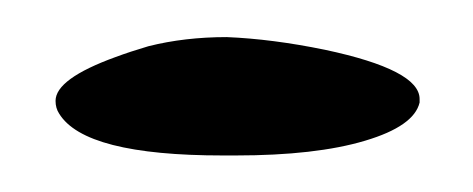

<svg xmlns="http://www.w3.org/2000/svg" viewBox="-20 -348 254 103"><path d="M59.6 -323.2Q79.1 -328.1 101.6 -328.1Q126 -327.1 154.3 -321.3Q205.1 -310.5 205.1 -294.9Q205.1 -293.9 205.1 -293Q202.1 -280.3 175.8 -272.5Q149.4 -264.6 106.4 -264.6Q102.5 -264.6 99.6 -264.6Q25.4 -264.6 11.7 -287.1Q9.8 -290 9.8 -293.9Q9.8 -305.7 42 -317.4Q49.8 -320.3 59.6 -323.2Z"/></svg>

Font: CillaFHscript
Style: Medium
Weight: 400
Designer: Cecilia Bingert
Version: Version 001.000